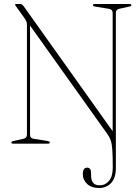

<svg xmlns="http://www.w3.org/2000/svg" viewBox="-20 -720 703 962"><path d="M520 -45.5 130.5 -592V-45.5Q130.5 -27 149 -24.5L219 -13.5Q229.5 -11.5 229.5 -6.5Q229.5 0 221 0H45.5Q37 0 37 -6.5Q37 -11.5 47 -13.5L97 -24.5Q115 -28 115 -45.5V-596Q115 -607.5 111 -615.2Q107 -623 99.5 -633.5L59 -690Q55.5 -694.5 55.5 -696.5Q55.5 -700 60.5 -700H84Q90.5 -700 101 -685.5L544.5 -62.5V-655Q544.5 -673 525 -676L456 -687Q445.5 -688.5 445.5 -694Q445.5 -700 454 -700H629.5Q638 -700 638 -694Q638 -688.5 627.5 -687L578 -676Q560.5 -673 560.5 -655V122Q560.5 171.5 536.8 196.8Q513 222 476.5 222Q438 222 416.5 201.5Q395 181 395 153.5Q395 120 416.5 120Q436.5 120 436.5 148V159.5Q436.5 209 479.5 208.5Q507.5 208.5 526.2 186.2Q545 164 545 119Q545 61.5 542.8 31Q540.5 0.5 535 -15.8Q529.5 -32 520 -45.5Z"/></svg>

Font: Fraunces 144pt Soft Thin
Style: Regular
Weight: 100
Version: Version 1.000;[0bf87f6ff]